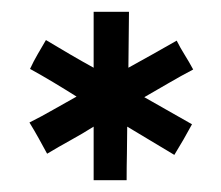

<svg xmlns="http://www.w3.org/2000/svg" viewBox="-20 -740 375 326"><path d="M139 -525Q120 -513 100 -502Q80 -491 60 -479Q53 -492 45.5 -505.5Q38 -519 30 -532Q50 -542 70 -553.5Q90 -565 110 -576Q91 -588 71 -600Q51 -612 31 -623Q37 -636 44 -648Q51 -660 58 -672Q78 -660 98.5 -648Q119 -636 139 -625V-720H199Q199 -696 198.5 -672.5Q198 -649 198 -625Q218 -636 238.5 -647.5Q259 -659 280 -671Q286 -659 293.5 -647Q301 -635 308 -622Q287 -611 266.5 -599Q246 -587 225 -575L306 -529Q299 -516 291.5 -503Q284 -490 276 -477Q256 -489 236 -501Q216 -513 196 -525Q196 -502 195.5 -479.5Q195 -457 195 -434H139Z"/></svg>

Font: Synthetic
Style: Regular
Weight: 400
Designer: Santiago Orozco
Foundry: Typemade
Version: Version 2.000; ttfautohint (v1.8.4.7-5d5b)